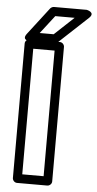

<svg xmlns="http://www.w3.org/2000/svg" viewBox="-64 -1004 540 1066"><g transform="rotate(5 206.0 -470.5)"><path d="M217 -25H98V-725H217ZM242 25C253 25 267 15 267 0V-750C267 -761 257 -775 242 -775H73C62 -775 48 -765 48 -750V0C48 11 58 25 73 25ZM204 -916H312L204 -815H126ZM192 -966C186 -966 177 -962 172 -956L56 -805C26 -766 75 -765 75 -765H213C218 -765 225 -768 230 -772L392 -923C427 -956 375 -966 375 -966Z"/></g></svg>

Font: Asimov
Style: XWidOu
Weight: 500
Designer: Google
Version: Version 2.000980; 2014